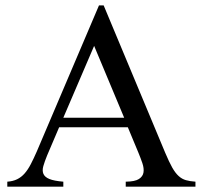

<svg xmlns="http://www.w3.org/2000/svg" viewBox="-20 -698 759 718"><path d="M450.2 0V-18.6Q484.9 -19 499.5 -28.6Q514.2 -38.1 516.6 -53.2Q519 -68.4 512.5 -87.6Q505.9 -106.9 497.6 -127L458 -222.2H201.2L156.2 -116.7Q147 -94.2 142.1 -77.1Q137.2 -60.1 142.3 -47.9Q147.5 -35.6 164.8 -28.6Q182.1 -21.5 216.8 -18.6V0H7.3V-18.6Q28.3 -20 43.9 -27.6Q59.6 -35.2 72 -49.3Q84.5 -63.5 95.2 -84.2Q106 -105 117.7 -131.8L350.1 -677.7H367.7L597.7 -127Q612.3 -92.3 624 -71.5Q635.7 -50.8 648.2 -39.6Q660.6 -28.3 675.5 -24.2Q690.4 -20 710.9 -18.6V0ZM332 -526.4 216.8 -257.8H444.3Z"/></svg>

Font: Goda
Style: Regular
Weight: 400
Version: 1.0.5